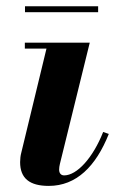

<svg xmlns="http://www.w3.org/2000/svg" viewBox="-20 -600 400 630"><path d="M62 -579.5V-560H302V-579.5ZM337 -160.5 318.5 -167C285 -82 232.5 -24.5 190.5 -24.5C179 -24.5 174 -33 174 -43.5C174 -49 175 -56 176.5 -62L274.5 -460H61.5V-440.5H132.5L49.5 -97.5C47.5 -90.5 46 -78 46 -68C46 -15 77 10 140 10C230.5 10 294.5 -54 337 -160.5Z"/></svg>

Font: Bodoni* 11pt
Style: Bold Italic
Weight: 700
Italic angle: -13°
Version: Version 2.3